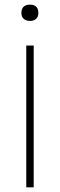

<svg xmlns="http://www.w3.org/2000/svg" viewBox="-20 -806 258 826"><path d="M72 -750Q72 -768 81.5 -777Q91 -786 109 -786Q145 -786 145 -750Q145 -734 135.5 -725Q126 -716 109 -716Q92 -716 82 -725Q72 -734 72 -750ZM93 -610H125V0H93Z"/></svg>

Font: Athiti ExtraLight
Style: Regular
Weight: 250
Version: Version 1.032